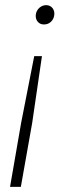

<svg xmlns="http://www.w3.org/2000/svg" viewBox="-20 -545 269 746"><path d="M143 -327H113L62 -67L19 181H61L105 -67ZM161 -525C140 -526 121 -509 119 -487C117 -467 130 -450 150 -450C171 -449 189 -465 191 -488C193 -507 181 -524 161 -525Z"/></svg>

Font: Fixel Display 20240404 ExLight
Style: Italic
Weight: 200
Italic angle: -10°
Designer: AlfaBravo + MacPaw
Foundry: Kyrylo Tkachov, Marchela Mozhyna, Serhii Makarenko, Maria Weinstein, Zakhar Kryvoshyya
Version: Version 1.211;Glyphs 3.2 (3225)